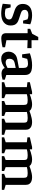

<svg xmlns="http://www.w3.org/2000/svg" viewBox="1242 -1885 653 3177"><g transform="rotate(90 1568.5 -296.5)"><path d="M202 10Q167 10 122 3.5Q77 -3 42 -15L54 -146H103L124 -63Q138 -59 156.5 -55Q175 -51 201 -51Q249 -51 275.5 -68.5Q302 -86 302 -122Q302 -145 288 -158Q274 -171 237 -183L144 -215Q95 -233 70 -264.5Q45 -296 45 -349Q45 -418 91 -459.5Q137 -501 233 -501Q269 -501 308 -493.5Q347 -486 382 -471L368 -352H321L300 -425Q287 -431 269.5 -435.5Q252 -440 231 -440Q190 -440 166.5 -424.5Q143 -409 143 -380Q143 -355 155 -340Q167 -325 198 -315L298 -282Q336 -270 358.5 -252.5Q381 -235 391.5 -209Q402 -183 402 -145Q402 -75 350.5 -32.5Q299 10 202 10Z M615 9Q579 9 560.5 -2.5Q542 -14 535.5 -32.5Q529 -51 529 -70V-427H457V-470L539 -503L592 -603H645V-492H776V-422L645 -427V-76L762 -54V-12Q741 -6 713 -1.5Q685 3 658.5 6Q632 9 615 9Z M950 10Q913 10 887.5 -6Q862 -22 848.5 -50Q835 -78 835 -113Q835 -139 845.5 -168Q856 -197 883.5 -221.5Q911 -246 963 -256L1104 -283V-358Q1104 -397 1088.5 -415Q1073 -433 1032 -433Q1012 -433 991.5 -429.5Q971 -426 954 -420L932 -336H879L862 -464Q907 -481 957.5 -491Q1008 -501 1062 -501Q1111 -501 1146.5 -491Q1182 -481 1201.5 -455Q1221 -429 1221 -382V-74L1298 -50V-12Q1265 -3 1241.5 1Q1218 5 1194 5Q1165 5 1139 -8.5Q1113 -22 1106 -49Q1069 -22 1032 -6Q995 10 950 10ZM1011 -64Q1035 -64 1061 -74Q1087 -84 1104 -95V-230L1028 -214Q985 -205 968.5 -182Q952 -159 952 -127Q952 -93 968.5 -78.5Q985 -64 1011 -64Z M1340 0V-39L1422 -64V-414L1340 -424V-464L1501 -501H1539V-461Q1557 -470 1586 -479Q1615 -488 1647.5 -494.5Q1680 -501 1709 -501Q1740 -501 1769.5 -491.5Q1799 -482 1816 -457Q1837 -466 1868 -476Q1899 -486 1934.5 -493.5Q1970 -501 2001 -501Q2036 -501 2064.5 -491Q2093 -481 2110 -457.5Q2127 -434 2127 -396V-64L2210 -39V0H1945V-39L2010 -64V-367Q2010 -403 1994.5 -415.5Q1979 -428 1933 -428Q1902 -428 1875.5 -424Q1849 -420 1832 -414Q1832 -409 1832.5 -403.5Q1833 -398 1833 -392V-64L1898 -39V0H1651V-39L1716 -64V-367Q1716 -404 1700.5 -416Q1685 -428 1636 -428Q1608 -428 1582.5 -424Q1557 -420 1539 -414V-64L1604 -39V0Z M2252 0V-39L2334 -64V-414L2252 -424V-464L2413 -501H2451V-461Q2469 -470 2498 -479Q2527 -488 2559.5 -494.5Q2592 -501 2621 -501Q2652 -501 2681.5 -491.5Q2711 -482 2728 -457Q2749 -466 2780 -476Q2811 -486 2846.5 -493.5Q2882 -501 2913 -501Q2948 -501 2976.5 -491Q3005 -481 3022 -457.5Q3039 -434 3039 -396V-64L3122 -39V0H2857V-39L2922 -64V-367Q2922 -403 2906.5 -415.5Q2891 -428 2845 -428Q2814 -428 2787.5 -424Q2761 -420 2744 -414Q2744 -409 2744.5 -403.5Q2745 -398 2745 -392V-64L2810 -39V0H2563V-39L2628 -64V-367Q2628 -404 2612.5 -416Q2597 -428 2548 -428Q2520 -428 2494.5 -424Q2469 -420 2451 -414V-64L2516 -39V0Z"/></g></svg>

Font: Manuale SemiBold
Style: Regular
Weight: 600
Version: Version 1.002